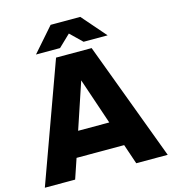

<svg xmlns="http://www.w3.org/2000/svg" viewBox="-130 -1020 1010 1126"><g transform="rotate(-15 375.0 -457.0)"><path d="M557 0H748L479 -720H263L2 0H186L227 -121H516ZM154 -768H300L372 -837L443 -768H589L462 -914H282ZM277 -272 371 -553 466 -272Z"/></g></svg>

Font: Aspekta 800
Style: Regular
Weight: 800
Designer: Ivo Dolenc
Version: Version 2.000